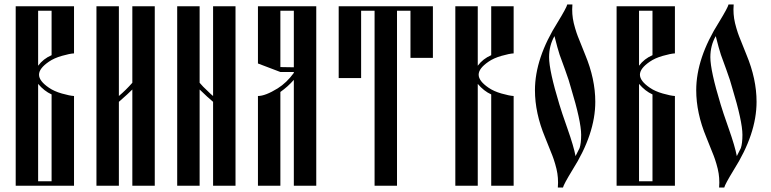

<svg xmlns="http://www.w3.org/2000/svg" viewBox="-20 -828 3438 856"><path d="M310 0H50V-800H310V-590Q291 -589 256 -579Q221 -569 198 -553Q154 -523 154 -495Q154 -467 198 -437Q221 -421 256 -411Q291 -401 310 -400ZM210 -407Q177 -422 150 -454V-20H210ZM150 -535Q173 -566 210 -582V-780H150Z M510 -400Q541 -426 570 -459V-800H670V0H570V-429L547 -407Q522 -384 510 -374V0H410V-800H510Z M870 0H770V-800H870V-459Q883 -443 907 -421Q922 -406 930 -400V-800H1030V0H930V-374Q908 -392 870 -429Z M1290 -507H1230L1130 -545V-800H1390V0H1290V-472Q1264 -442 1230 -418V0H1130V-400Q1163 -400 1218 -434Q1258 -459 1290 -503ZM1290 -528V-780H1230V-529Z M1650 0V-780H1590V-480H1490V-800H1910V-570H1810V-780H1750V0Z M2110 -535Q2133 -566 2170 -582V-800H2270V-590Q2251 -589 2216 -579Q2181 -569 2158 -553Q2114 -523 2114 -495Q2114 -467 2158 -437Q2181 -421 2216 -411Q2251 -401 2270 -400V0H2170V-407Q2137 -422 2110 -454V0H2010V-800H2110Z M2634 -374Q2634 -231 2532 -70Q2493 -6 2490 8H2467Q2468 0 2468 -14Q2468 -35 2465 -54.5Q2462 -74 2455 -97.5Q2448 -121 2443 -133.5Q2438 -146 2426 -176Q2414 -206 2410 -216Q2365 -324 2365 -426Q2365 -569 2467 -730Q2506 -794 2509 -808H2532Q2531 -800 2531 -786Q2531 -765 2534 -745.5Q2537 -726 2544 -702.5Q2551 -679 2556 -666.5Q2561 -654 2573 -624Q2585 -594 2589 -584Q2634 -476 2634 -374ZM2452 -667Q2428 -625 2428 -573Q2428 -513 2474 -362Q2482 -334 2510 -254.5Q2538 -175 2546 -132Q2556 -152 2564 -168Q2571 -189 2571 -227Q2571 -287 2525 -438Q2518 -466 2499 -518Q2480 -570 2475 -584Q2466 -611 2452 -667Z M2989 0H2729V-800H2989V-590Q2970 -589 2935 -579Q2900 -569 2877 -553Q2833 -523 2833 -495Q2833 -467 2877 -437Q2900 -421 2935 -411Q2970 -401 2989 -400ZM2889 -407Q2856 -422 2829 -454V-20H2889ZM2829 -535Q2852 -566 2889 -582V-780H2829Z M3353 -374Q3353 -231 3251 -70Q3212 -6 3209 8H3186Q3187 0 3187 -14Q3187 -35 3184 -54.5Q3181 -74 3174 -97.5Q3167 -121 3162 -133.5Q3157 -146 3145 -176Q3133 -206 3129 -216Q3084 -324 3084 -426Q3084 -569 3186 -730Q3225 -794 3228 -808H3251Q3250 -800 3250 -786Q3250 -765 3253 -745.5Q3256 -726 3263 -702.5Q3270 -679 3275 -666.5Q3280 -654 3292 -624Q3304 -594 3308 -584Q3353 -476 3353 -374ZM3171 -667Q3147 -625 3147 -573Q3147 -513 3193 -362Q3201 -334 3229 -254.5Q3257 -175 3265 -132Q3275 -152 3283 -168Q3290 -189 3290 -227Q3290 -287 3244 -438Q3237 -466 3218 -518Q3199 -570 3194 -584Q3185 -611 3171 -667Z"/></svg>

Font: Oglavie Unicode
Style: Normal
Weight: 400
Version: Version 1.1